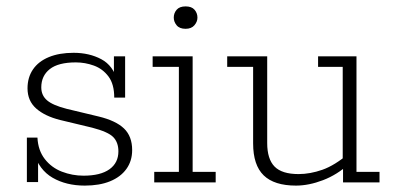

<svg xmlns="http://www.w3.org/2000/svg" viewBox="-20 -570 1234 600"><path d="M245 10Q187 10 144.5 -14.5Q102 -39 85 -94L99 -101V-1H64V-140H97Q99 -100 120 -73Q141 -46 173.5 -33.5Q206 -21 241 -21Q294 -21 322 -41Q350 -61 350 -97Q350 -125 334 -141.5Q318 -158 268 -171L168 -195Q120 -207 93 -231Q66 -255 66 -294Q66 -328 83 -353Q100 -378 132.5 -391.5Q165 -405 210 -405Q259 -405 296.5 -385Q334 -365 347 -317L336 -313V-394H371V-265H337Q337 -307 319 -331Q301 -355 273.5 -365Q246 -375 217 -375Q162 -375 135.5 -354Q109 -333 109 -297Q109 -272 127 -256.5Q145 -241 188 -230L288 -206Q342 -193 367.5 -168.5Q393 -144 393 -101Q393 -67 375 -42Q357 -17 324 -3.5Q291 10 245 10Z M462 0V-33H539V-361H457V-394H582V-33H654V0ZM560 -480Q541 -480 532 -491Q523 -502 523 -515Q523 -529 532 -539.5Q541 -550 560 -550Q579 -550 588 -539.5Q597 -529 597 -515Q597 -502 587.5 -491Q578 -480 560 -480Z M905 10Q837 10 804 -22Q771 -54 771 -122V-361H690V-394H815V-123Q815 -73 838 -49.5Q861 -26 913 -26Q949 -26 987.5 -39.5Q1026 -53 1071 -91L1051 -67V-361H974V-394H1094V-33H1166V0H1052V-54L1071 -58Q1034 -24 989.5 -7Q945 10 905 10Z"/></svg>

Font: Rokkitt ExtraLight
Style: Regular
Weight: 250
Version: Version 3.103